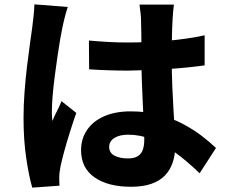

<svg xmlns="http://www.w3.org/2000/svg" viewBox="-20 -807 1040 881"><path d="M388 -621Q432 -617 476 -614.5Q520 -612 566 -612Q657 -612 748.5 -620Q840 -628 919 -645V-507Q840 -496 749 -490Q658 -484 566 -483Q522 -483 477.5 -484.5Q433 -486 389 -489ZM778 -786Q776 -772 774.5 -754.5Q773 -737 772 -721Q771 -705 770 -678Q769 -651 768.5 -617Q768 -583 768 -545Q768 -473 770.5 -413Q773 -353 776 -303.5Q779 -254 781.5 -213Q784 -172 784 -137Q784 -96 772.5 -61.5Q761 -27 737 -2Q713 23 674.5 36.5Q636 50 581 50Q476 50 414 7Q352 -36 352 -118Q352 -171 380 -211.5Q408 -252 459 -274Q510 -296 579 -296Q652 -296 711.5 -280Q771 -264 819 -238.5Q867 -213 905 -184Q943 -155 971 -128L896 -12Q838 -68 783.5 -107.5Q729 -147 676 -168Q623 -189 568 -189Q529 -189 505 -174Q481 -159 481 -133Q481 -105 506 -92.5Q531 -80 567 -80Q595 -80 611.5 -90Q628 -100 635 -119Q642 -138 642 -166Q642 -192 640 -233.5Q638 -275 635.5 -325.5Q633 -376 631 -432.5Q629 -489 629 -544Q629 -603 628.5 -650.5Q628 -698 627 -719Q627 -730 624.5 -750.5Q622 -771 620 -786ZM291 -775Q287 -764 281.5 -744.5Q276 -725 272 -706.5Q268 -688 266 -679Q262 -661 256 -626Q250 -591 243.5 -546.5Q237 -502 231 -455.5Q225 -409 221.5 -367Q218 -325 218 -296Q218 -288 218.5 -274.5Q219 -261 221 -252Q227 -269 234.5 -283.5Q242 -298 249 -312.5Q256 -327 262 -343L330 -289Q315 -246 300.5 -200Q286 -154 275 -113.5Q264 -73 258 -45Q256 -35 254 -20.5Q252 -6 252 2Q252 10 252 22Q252 34 253 45L128 54Q113 3 100.5 -80.5Q88 -164 88 -266Q88 -323 92.5 -384Q97 -445 104 -502.5Q111 -560 117.5 -606.5Q124 -653 128 -682Q131 -704 134 -733Q137 -762 138 -787Z"/></svg>

Font: Noto Sans TC ExtraBold
Style: Regular
Weight: 800
Designer: Ryoko NISHIZUKA  (kana, bopomofo & ideographs); Paul D. Hunt (Latin, Greek & Cyrillic); Sandoll Communications , Soo-you
Foundry: Adobe
Version: Version 2.004-H2;hotconv 1.0.118;makeotfexe 2.5.65603